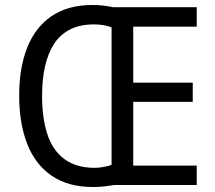

<svg xmlns="http://www.w3.org/2000/svg" viewBox="-20 -743 865 771"><path d="M352 -723Q374 -723 395 -720.5Q416 -718 435 -714H770V-636H515V-411H754V-334H515V-78H770V0H439Q420 3 398.5 5.5Q377 8 354 8Q254 8 188 -37Q122 -82 89.5 -164.5Q57 -247 57 -359Q57 -471 89.5 -552.5Q122 -634 187.5 -678.5Q253 -723 352 -723ZM357 -645Q302 -645 262 -625Q222 -605 197.5 -567.5Q173 -530 161 -477.5Q149 -425 149 -358Q149 -269 170 -204.5Q191 -140 237.5 -105Q284 -70 357 -69Q377 -69 395.5 -72.5Q414 -76 428 -81V-633Q413 -639 395.5 -642Q378 -645 357 -645Z"/></svg>

Font: Noto Sans Devanagari SemiCondensed
Style: Regular
Weight: 400
Width: 4
Designer: Jelle Bosma - Monotype Design Team
Foundry: Monotype Imaging Inc.
Version: Version 2.006